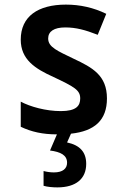

<svg xmlns="http://www.w3.org/2000/svg" viewBox="-20 -573 540 833"><path d="M229 240C310 240 354 202 354 138C354 87 327 57 271 45L288 7C390 -4 444 -51 444 -146C444 -246 381 -280 300 -318C230 -352 189 -368 189 -406C189 -437 215 -454 263 -454C310 -454 350 -443 404 -422L441 -513C386 -540 327 -553 266 -553C145 -553 70 -502 70 -401C70 -315 132 -275 212 -239C303 -196 328 -182 328 -146C328 -114 311 -91 244 -91C179 -91 111 -110 70 -132V-23C116 -1 165 10 227 10L197 80C243 86 271 100 271 133C271 158 253 175 214 175C200 175 184 173 169 169V233C185 238 209 240 229 240Z"/></svg>

Font: Noto Sans Mono ExtraCondensed SemiBold
Style: Regular
Weight: 600
Width: 2
Designer: Monotype Design Team
Foundry: Monotype Imaging Inc.
Version: Version 2.014